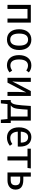

<svg xmlns="http://www.w3.org/2000/svg" viewBox="1928 -2550 784 4681"><g transform="rotate(90 2320.5 -210.0)"><path d="M432 0H531V-569H99V0H199V-488H432Z M947 -582C785 -582 693 -460 693 -284C693 -104 784 13 946 13C1107 13 1200 -109 1200 -285C1200 -465 1109 -582 947 -582ZM947 -502C1041 -502 1093 -433 1093 -285C1093 -136 1041 -67 946 -67C851 -67 799 -136 799 -284C799 -433 852 -502 947 -502Z M1572 -582C1418 -582 1324 -461 1324 -280C1324 -96 1419 13 1572 13C1638 13 1695 -9 1746 -50L1700 -114C1657 -86 1624 -71 1576 -71C1487 -71 1430 -133 1430 -282C1430 -430 1487 -500 1576 -500C1624 -500 1659 -486 1698 -458L1746 -521C1693 -565 1639 -582 1572 -582Z M2320 -569H2200L1965 -116C1967 -130 1976 -224 1976 -312V-569H1877V0H1995L2234 -457C2232 -444 2222 -357 2222 -257V0H2320Z M2920 -80V-569H2564L2549 -357C2532 -135 2502 -108 2460 -80H2420V162H2501L2517 0H2882L2898 162H2979V-80ZM2821 -80H2549C2612 -125 2631 -173 2645 -370L2653 -490H2821Z M3555 -301C3555 -475 3474 -582 3321 -582C3174 -582 3085 -456 3085 -279C3085 -98 3177 13 3336 13C3415 13 3479 -14 3535 -58L3492 -118C3442 -83 3400 -68 3344 -68C3262 -68 3200 -119 3190 -251H3553C3554 -264 3555 -282 3555 -301ZM3457 -324H3190C3198 -450 3248 -503 3323 -503C3413 -503 3457 -442 3457 -330Z M4087 -569H3605V-488H3793V0H3893V-488H4075Z M4361 -386H4286V-569H4186V0H4380C4495 0 4603 -58 4603 -194C4603 -310 4540 -386 4361 -386ZM4371 -78H4286V-310H4360C4465 -310 4497 -270 4497 -194C4497 -106 4446 -78 4371 -78Z"/></g></svg>

Font: Glow Sans SC Normal Medium
Style: Regular
Weight: 600
Designer: Ryoko NISHIZUKA (kana, bopomofo & ideographs); Paul D. Hunt (Latin, Greek & Cyrillic); Sandoll Communications, Soo-young
Version: Version 0.93